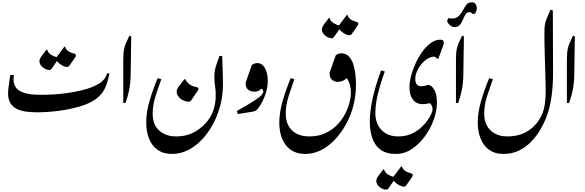

<svg xmlns="http://www.w3.org/2000/svg" viewBox="-20 -974 5075 1665"><path d="M303 0Q252 0 206.5 -6Q161 -12 126 -29.5Q91 -47 70.5 -79.5Q50 -112 50 -165Q50 -196 57 -240Q64 -284 69 -324H100Q95 -282 99.5 -259Q104 -236 118 -215Q139 -185 190.5 -168.5Q242 -152 327 -152Q439 -152 524 -162Q609 -172 676 -188Q753 -206 799 -228Q845 -250 859 -263Q880 -281 890 -297Q900 -313 911 -340L929 -335Q920 -292 909.5 -259Q899 -226 886 -200Q858 -147 805.5 -111Q753 -75 673 -51Q609 -32 540.5 -20.5Q472 -9 410 -4.5Q348 0 303 0ZM407 -367Q400 -367 389 -370Q358 -380 340 -400.5Q322 -421 322 -442Q322 -459 331 -473Q340 -487 347 -496L383 -543H389Q397 -516 421.5 -500Q446 -484 471 -479L538 -569H544Q552 -543 574 -529Q596 -515 621 -510Q638 -506 638 -493Q638 -485 631 -475L582 -405Q573 -393 561 -393Q554 -393 543 -396Q519 -405 501 -418.5Q483 -432 474 -445L428 -379Q419 -367 407 -367Z M1049 -81V-455Q1049 -489 1051 -512.5Q1053 -536 1058 -557Q1063 -578 1073.5 -603Q1084 -628 1102 -664L1118 -659L1113 -325Q1112 -255 1100 -194.5Q1088 -134 1068 -81Z M1472 361Q1397 361 1347 325.5Q1297 290 1272.5 228.5Q1248 167 1248 89Q1248 -4 1278 -103.5Q1308 -203 1347 -296L1379 -287Q1351 -212 1327.5 -136.5Q1304 -61 1304 11Q1304 108 1361 158.5Q1418 209 1506 209Q1602 209 1672.5 167.5Q1743 126 1785 68Q1816 26 1831.5 -21.5Q1847 -69 1850 -121Q1853 -173 1846 -217.5Q1839 -262 1839 -314Q1839 -331 1842.5 -358Q1846 -385 1862 -430L1884 -489H1907L1913 -296Q1917 -175 1896.5 -85Q1876 5 1838 81Q1795 168 1737 230.5Q1679 293 1611.5 327Q1544 361 1472 361ZM1616 -92Q1612 -92 1607 -92.5Q1602 -93 1597 -94Q1554 -105 1533 -130Q1512 -155 1512 -177Q1512 -197 1522 -212Q1532 -227 1540 -237L1580 -288H1585Q1601 -260 1623.5 -243Q1646 -226 1681 -219Q1701 -216 1701 -203Q1701 -195 1692 -183L1639 -105Q1633 -97 1628.5 -94.5Q1624 -92 1616 -92Z M2042 15 2034 -11 2130 -67Q2197 -106 2234 -136Q2247 -147 2255 -159Q2263 -171 2263 -179Q2263 -190 2257.5 -197Q2252 -204 2248 -204Q2244 -200 2228 -189.5Q2212 -179 2182 -179Q2157 -179 2133.5 -195Q2110 -211 2110 -257L2164 -410Q2175 -419 2188 -423Q2201 -427 2211 -427Q2252 -427 2277 -384.5Q2302 -342 2302 -271Q2302 -226 2289.5 -181.5Q2277 -137 2258.5 -100Q2240 -63 2222 -39Q2207 -19 2195.5 -13.5Q2184 -8 2161 -4Z M2626 361Q2553 361 2503 326.5Q2453 292 2427.5 231Q2402 170 2402 91Q2402 1 2431.5 -100.5Q2461 -202 2501 -296L2533 -287Q2504 -208 2481 -134Q2458 -60 2458 11Q2458 105 2513 157Q2568 209 2663 209Q2738 209 2796.5 183Q2855 157 2898 114.5Q2941 72 2968.5 21.5Q2996 -29 3009.5 -80Q3023 -131 3023 -172Q3023 -206 3014.5 -238Q3006 -270 2986 -297Q2970 -279 2948.5 -271.5Q2927 -264 2910 -264Q2885 -264 2861.5 -280Q2838 -296 2838 -342L2892 -495Q2903 -504 2916 -508Q2929 -512 2939 -512Q2978 -512 3003.5 -486.5Q3029 -461 3042.5 -420Q3056 -379 3061.5 -332Q3067 -285 3067 -242Q3067 -22 2950 154Q2912 211 2862.5 258Q2813 305 2753.5 333Q2694 361 2626 361ZM2856 -642Q2849 -642 2838 -645Q2807 -655 2789 -675.5Q2771 -696 2771 -717Q2771 -734 2780 -748Q2789 -762 2796 -771L2832 -818H2838Q2846 -791 2870.5 -775Q2895 -759 2920 -754L2987 -844H2993Q3001 -818 3023 -804Q3045 -790 3070 -785Q3087 -781 3087 -768Q3087 -760 3080 -750L3031 -680Q3022 -668 3010 -668Q3003 -668 2992 -671Q2968 -680 2950 -693.5Q2932 -707 2923 -720L2877 -654Q2868 -642 2856 -642Z M3412 361Q3330 361 3280.5 324.5Q3231 288 3209 224.5Q3187 161 3187 82Q3187 16 3199.5 -59Q3212 -134 3234.5 -212Q3257 -290 3285 -364L3317 -354Q3280 -252 3257 -159.5Q3234 -67 3235 14Q3236 70 3260 114.5Q3284 159 3328 184Q3372 209 3434 209Q3492 209 3539 190Q3586 171 3621.5 141Q3657 111 3681.5 78Q3706 45 3718.5 17Q3731 -11 3731 -26Q3731 -47 3723 -61Q3715 -75 3706 -79Q3692 -75 3675 -73Q3658 -71 3647 -71Q3588 -71 3559.5 -111.5Q3531 -152 3531 -217Q3531 -263 3545.5 -318Q3560 -373 3585.5 -428Q3611 -483 3645 -529Q3679 -575 3718 -602.5Q3757 -630 3798 -630Q3815 -630 3822 -622.5Q3829 -615 3829 -606Q3829 -598 3826.5 -588.5Q3824 -579 3819 -567L3781 -465H3771Q3754 -483 3747 -483Q3718 -483 3689 -465.5Q3660 -448 3635.5 -419Q3611 -390 3596 -355.5Q3581 -321 3581 -288Q3581 -263 3592.5 -244.5Q3604 -226 3633 -226Q3644 -226 3659.5 -229Q3675 -232 3691 -238Q3721 -238 3745 -197Q3769 -156 3769 -88Q3769 -16 3743.5 57.5Q3718 131 3674 195Q3625 267 3558 314Q3491 361 3412 361ZM3328 671Q3321 671 3310 668Q3279 658 3261 637.5Q3243 617 3243 596Q3243 579 3252 565Q3261 551 3268 542L3304 495H3310Q3318 522 3342.5 538Q3367 554 3392 559L3459 469H3465Q3473 495 3495 509Q3517 523 3542 528Q3559 532 3559 545Q3559 553 3552 563L3503 633Q3494 645 3482 645Q3475 645 3464 642Q3440 633 3422 619.5Q3404 606 3395 593L3349 659Q3340 671 3328 671Z M3934 -81V-455Q3934 -489 3936 -512.5Q3938 -536 3943 -557Q3948 -578 3958.5 -603Q3969 -628 3987 -664L4003 -659L3998 -325Q3997 -255 3985 -194.5Q3973 -134 3953 -81ZM3924 -739Q3883 -739 3857 -788L3867 -818Q3879 -813 3896 -813Q3938 -813 3959.5 -836Q3981 -859 3998 -891Q4011 -916 4026.5 -935Q4042 -954 4071 -954Q4093 -954 4104 -938.5Q4115 -923 4115 -903Q4115 -892 4111 -880Q4107 -868 4099 -857L4079 -852Q4075 -858 4068 -863.5Q4061 -869 4050 -869Q4031 -869 4020 -853Q4009 -837 4002 -821Q3994 -802 3984.5 -783Q3975 -764 3961 -751.5Q3947 -739 3924 -739Z M4344 361Q4273 361 4223.5 326.5Q4174 292 4148.5 230Q4123 168 4123 88Q4123 0 4152.5 -100.5Q4182 -201 4222 -296L4254 -287Q4226 -208 4202.5 -136Q4179 -64 4179 16Q4179 71 4202 114.5Q4225 158 4270 183.5Q4315 209 4379 209Q4486 209 4559.5 161Q4633 113 4673 34Q4699 -19 4705.5 -78.5Q4712 -138 4712 -182Q4712 -205 4711 -249.5Q4710 -294 4708.5 -350.5Q4707 -407 4705 -466.5Q4703 -526 4702 -580Q4701 -634 4701 -673Q4701 -706 4702 -728.5Q4703 -751 4708 -772.5Q4713 -794 4724 -821.5Q4735 -849 4754 -890L4774 -884L4776 -358Q4777 -232 4761.5 -128.5Q4746 -25 4713 55Q4694 101 4663 154Q4632 207 4587 254Q4542 301 4482 331Q4422 361 4344 361Z M4896 -81V-455Q4896 -489 4898 -512.5Q4900 -536 4905 -557Q4910 -578 4920.5 -603Q4931 -628 4949 -664L4965 -659L4960 -325Q4959 -255 4947 -194.5Q4935 -134 4915 -81Z"/></svg>

Font: Gulzar
Style: Regular
Weight: 400
Designer: Borna Izadpanah, Alice Savoie, Simon Cozens, Fiona Ross
Version: Version 1.000;[7b34f74]; ttfautohint (v1.8.4)